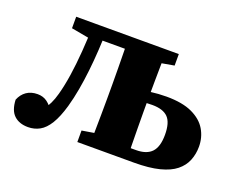

<svg xmlns="http://www.w3.org/2000/svg" viewBox="-87 -639 988 800"><g transform="rotate(20 407.0 -238.5)"><path d="M96 12Q57 12 34 -9.5Q11 -31 9 -78Q19 -103 39 -117Q59 -131 88 -131Q113 -131 131 -117.5Q149 -104 164 -79L160 -70H133L131 -81Q144 -98 153.5 -117.5Q163 -137 170 -163Q181 -203 188.5 -253Q196 -303 200.5 -362.5Q205 -422 207 -489H267Q266 -438 263 -389.5Q260 -341 255 -296.5Q250 -252 242.5 -209.5Q235 -167 224 -128Q209 -76 190 -45Q171 -14 147.5 -1Q124 12 96 12ZM221 -421 128 -438V-489H239V-421ZM240 -433V-489H435V-433ZM311 0V-51L409 -67H442V0ZM363 0Q364 -26 364.5 -63Q365 -100 365.5 -140Q366 -180 366 -212V-276Q366 -309 365.5 -348.5Q365 -388 364.5 -426Q364 -464 363 -489H530Q529 -464 528.5 -426Q528 -388 527.5 -348Q527 -308 527 -276V-212Q527 -180 527.5 -140Q528 -100 528.5 -63Q529 -26 530 0ZM451 -421V-489H583V-438L486 -421ZM458 0V-52H552Q599 -52 621.5 -76Q644 -100 644 -153Q644 -207 622 -229.5Q600 -252 552 -252Q525 -252 500 -249Q475 -246 452 -241V-287Q484 -295 522.5 -300Q561 -305 596 -305Q667 -305 710.5 -284.5Q754 -264 774 -230Q794 -196 794 -155Q794 -122 782.5 -93.5Q771 -65 745 -44Q719 -23 674 -11.5Q629 0 562 0Z"/></g></svg>

Font: Source Serif 4 18pt
Style: Bold
Weight: 700
Designer: Frank Grießhammer
Foundry: Adobe Systems Incorporated
Version: Version 4.004;hotconv 1.0.116;makeotfexe 2.5.65601